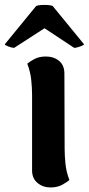

<svg xmlns="http://www.w3.org/2000/svg" viewBox="-61 -768 371 802"><path d="M209 -146Q209 -118 212.5 -83.5Q216 -49 229 -16Q220 -8 199.5 3.5Q179 15 150 15Q118 15 95.5 -4Q73 -23 73 -56V-371Q73 -400 69.5 -434Q66 -468 53 -502Q62 -510 82 -521Q102 -532 130 -532Q164 -532 186 -513.5Q208 -495 208 -461ZM-2 -568Q-10 -568 -25 -573.5Q-40 -579 -41 -583L90 -743Q96 -746 110.5 -747Q125 -748 139 -747Q153 -746 159 -743L290 -583Q289 -579 273 -573.5Q257 -568 249 -568L125 -650Z"/></svg>

Font: Arima Thin
Style: Regular
Weight: 100
Designer: Joana Correia and Natanael Gama
Foundry: NDISCOVER
Version: Version 1.101;gftools[0.9.23]